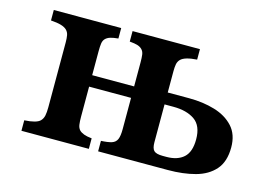

<svg xmlns="http://www.w3.org/2000/svg" viewBox="-77 -685 1155 829"><g transform="rotate(15 500.0 -270.0)"><path d="M638.2 -323.2H733.9Q796.4 -323.2 848.6 -307.6Q900.9 -292 932.6 -257.3Q964.4 -222.7 964.4 -165Q964.4 -101.1 932.9 -65.2Q901.4 -29.3 847.4 -14.6Q793.5 0 725.6 0H413.6V-46.9Q444.3 -48.3 461.2 -53.7Q478 -59.1 484.6 -74.2Q491.2 -89.4 491.2 -120.1V-259.8H303.7V-126Q303.7 -104.5 305.7 -90.3Q307.6 -76.2 315.9 -66.9Q323.7 -59.1 336.7 -54.2Q349.6 -49.3 372.1 -46.9V0H70.8V-46.9Q124.5 -49.8 140.6 -65.9Q150.4 -75.7 153.6 -90.6Q156.7 -105.5 156.7 -127.9V-418Q156.7 -436.5 154.3 -449.7Q151.9 -462.9 142.6 -472.2Q133.8 -481 116.7 -486.1Q99.6 -491.2 70.8 -493.2V-540H372.1V-493.2Q349.6 -491.2 336.7 -487.1Q323.7 -482.9 315.9 -475.1Q307.6 -466.8 305.7 -453.1Q303.7 -439.5 303.7 -418V-311H491.2V-418Q491.2 -439.5 489.3 -453.1Q487.3 -466.8 479 -475.1Q471.7 -482.9 459 -487.1Q446.3 -491.2 422.9 -493.2V-540H724.1V-493.2Q669.9 -489.7 652.3 -472.2Q643.1 -462.9 640.6 -449.7Q638.2 -436.5 638.2 -418ZM688 -53.2H704.6Q753.9 -53.2 781.5 -78.1Q809.1 -103 809.1 -159.2Q809.1 -220.2 773.2 -245.1Q737.3 -270 677.7 -270H638.2V-101.1Q638.2 -73.7 648.4 -63.5Q658.7 -53.2 688 -53.2Z"/></g></svg>

Font: BIZ UDPMincho
Style: Bold
Weight: 700
Designer: TypeBank Co., Ltd.
Foundry: Morisawa Inc.
Version: Version 1.06